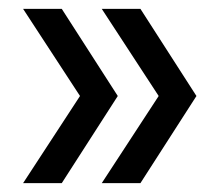

<svg xmlns="http://www.w3.org/2000/svg" viewBox="-20 -481 493 432"><path d="M209 -69 337 -265 209 -461H296L422 -265L296 -69ZM32 -69 160 -265 32 -461H119L245 -265L119 -69Z"/></svg>

Font: Prodigy Sans
Style: Regular
Weight: 400
Designer: Wei Huang
Foundry: Wei Huang
Version: Version 1.003; ttfautohint (v1.8.3)